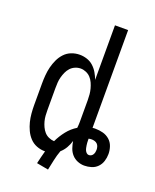

<svg xmlns="http://www.w3.org/2000/svg" viewBox="-152 -823 811 1002"><g transform="rotate(20 254.0 -321.5)"><path d="M239 92 174 80Q178 62 182.5 44Q187 26 192 8H191Q167 8 145 -0.5Q123 -9 107 -26Q91 -43 81 -64.5Q71 -86 65.5 -108Q60 -130 58 -153.5Q56 -177 56 -200V-320Q56 -343 58 -366.5Q60 -390 65.5 -412Q71 -434 81 -455.5Q91 -477 107 -494Q123 -511 145 -519.5Q167 -528 191 -528Q211 -528 231 -521.5Q251 -515 266.5 -501Q282 -487 292.5 -469Q303 -451 310 -432V-735H383V-192Q387 -193 391.5 -193Q396 -193 400 -193Q421 -193 441.5 -187.5Q462 -182 478 -168Q494 -154 501 -133.5Q508 -113 508 -92Q508 -72 502 -52.5Q496 -33 482 -18.5Q468 -4 448.5 2Q429 8 409 8Q390 8 371.5 0.5Q353 -7 340 -21.5Q327 -36 320.5 -55Q314 -74 311 -93Q305 -72 294 -53Q283 -34 267 -20Q257 7 251 35.5Q245 64 239 92ZM218 -58Q233 -90 255.5 -118.5Q278 -147 308 -165Q309 -174 309.5 -182.5Q310 -191 310 -200V-320Q310 -336 308.5 -351.5Q307 -367 303 -382Q299 -397 292.5 -411.5Q286 -426 275.5 -437.5Q265 -449 250 -455.5Q235 -462 220 -462Q204 -462 189 -455.5Q174 -449 163.5 -437.5Q153 -426 146.5 -411.5Q140 -397 136 -382Q132 -367 131 -351.5Q130 -336 130 -320V-200Q130 -184 131 -168.5Q132 -153 136 -138Q140 -123 146.5 -109Q153 -95 163 -83.5Q173 -72 187.5 -65.5Q202 -59 218 -58ZM413 -52Q420 -52 426 -55.5Q432 -59 435.5 -65Q439 -71 440.5 -77.5Q442 -84 442 -91Q442 -100 439.5 -108.5Q437 -117 431 -123Q425 -129 416.5 -131.5Q408 -134 400 -134Q396 -134 391.5 -133.5Q387 -133 383 -132V-125Q383 -117 383.5 -110Q384 -103 385 -96Q386 -89 387.5 -82Q389 -75 392 -68.5Q395 -62 400.5 -57Q406 -52 413 -52Z"/></g></svg>

Font: Iosevka Fixed
Style: Regular
Weight: 400
Monospace: yes
Designer: Belleve Invis
Foundry: Belleve Invis
Version: Version 33.2.4